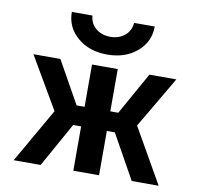

<svg xmlns="http://www.w3.org/2000/svg" viewBox="-82 -840 963 926"><g transform="rotate(10 399.0 -376.5)"><path d="M196 -753H297Q300 -714 328.5 -690.5Q357 -667 399 -667Q441 -667 469.5 -690.5Q498 -714 501 -753H602Q602 -678 544.5 -629Q487 -580 399 -580Q311 -580 253.5 -629Q196 -678 196 -753ZM336 -520H462V-313H501L617 -520H749L601 -268L754 0H622L501 -217H462V0H336V-217H297L176 0H44L197 -267L49 -520H181L297 -313H336Z"/></g></svg>

Font: M PLUS 1p
Style: Bold
Weight: 700
Version: Version 1.062